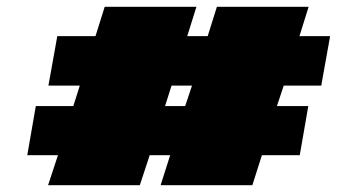

<svg xmlns="http://www.w3.org/2000/svg" viewBox="-20 -543 988 563"><path d="M121 0 150 -88H60L85 -232H195L214 -292H122L148 -437H260L287 -523H556L529 -437H589L616 -523H885L858 -437H948L922 -292H812L792 -232H884L859 -88H748L720 0H451L479 -88H419L390 0ZM464 -232H523L543 -292H483Z"/></svg>

Font: Tomorrow ExtraBold
Style: Italic
Weight: 800
Italic angle: -10°
Designer: Tony de Marco, Monica Rizzolli
Foundry: Just in Type
Version: Version 2.002